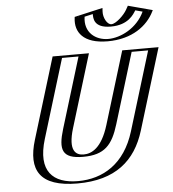

<svg xmlns="http://www.w3.org/2000/svg" viewBox="-69 -1175 1130 1253"><g transform="rotate(-5 496.0 -548.5)"><path d="M778.7 -825H966.7L804.1 -293C741.7 -89 597.9 15 387.9 15C177.9 15 97.7 -89 160.1 -293L322.7 -825H510.7L364.9 -348C322.7 -210 352.5 -170 444.5 -170C536.5 -170 590.7 -210 632.9 -348ZM835 -1104C835 -1104 792.5 -1001 698.5 -1001C604.5 -1001 625 -1104 625 -1104L489.5 -1073C468.8 -966 536.2 -892 665.2 -892C794.2 -892 906.8 -966 951.5 -1073ZM789.1 -810H947.1L789.1 -293C729.1 -96.8 596 0 392.5 0C189 0 115.1 -96.8 175.1 -293L333.1 -810H491.1L349.9 -348C306.5 -205.9 339.2 -155 439.9 -155C540.5 -155 604.5 -205.9 647.9 -348ZM841.1 -1085.7 931.3 -1061.7C886.2 -969.7 787.3 -907 669.8 -907C551.7 -907 491.8 -970.8 502.9 -1061.7L607.7 -1085.7C606 -1055 611.8 -986 694 -986C776.8 -986 824.9 -1056.6 841.1 -1085.7ZM789.1 -810 647.9 -348C604.5 -205.9 540.5 -155 439.9 -155C339.2 -155 306.5 -205.9 349.9 -348L491.1 -810H333.1L175.1 -293C115.1 -96.8 189 0 392.5 0C596 0 729.1 -96.8 789.1 -293L947.1 -810ZM841.1 -1085.7C824.9 -1056.6 776.8 -986 694 -986C611.8 -986 606 -1055 607.7 -1085.7L502.9 -1061.7C491.8 -970.8 551.7 -907 669.8 -907C787.3 -907 886.2 -969.7 931.3 -1061.7ZM778.7 -825 632.9 -348C590.8 -210.2 536.1 -170 444.5 -170C352.8 -170 322.8 -210.2 364.9 -348L510.7 -825H322.7L160.1 -293C97.7 -89.1 178 15 387.9 15C597.8 15 741.7 -89.1 804.1 -293L966.7 -825ZM827.7 -1089.3 835.8 -1103.8 952 -1072.9 945.2 -1059C896.2 -958.9 788.2 -892 665.2 -892C541.5 -892 475.3 -960 487.3 -1059L489 -1072.9L624.2 -1103.8L623.4 -1089.3C621.8 -1060.2 627.1 -1001 698.5 -1001C770.4 -1001 812.3 -1061.6 827.7 -1089.3ZM814.1 -810H922.1L764.1 -293C700.8 -85.9 556.6 0 392.5 0C228.4 0 136.8 -85.9 200.1 -293L358.1 -810H466.1L324.9 -348C284.4 -215.4 299.5 -155 439.9 -155C580.3 -155 632.4 -215.4 672.9 -348ZM861.1 -1077.7 908.1 -1065.2C860 -961 751.6 -907 669.8 -907C587.7 -907 512.7 -961.6 528.2 -1065.2L582.9 -1077.7C583.2 -1052.7 579.4 -986 694 -986C808.9 -986 846 -1053.5 861.1 -1077.7ZM753.7 -825 607.9 -348C562.8 -200.5 495.4 -170 444.5 -170C393.5 -170 344.8 -200.5 389.9 -348L535.7 -825H297.7L135.1 -293C76 -99.9 139 15 387.9 15C636.9 15 770 -99.9 829.1 -293L991.7 -825ZM801.8 -1087.1C781.9 -1051.4 727.8 -1001 698.5 -1001C669.7 -1001 645.9 -1049.9 648 -1087.1L649.3 -1111.9L463.7 -1069.4L462.7 -1060.7C451.8 -971.3 504.2 -892 665.2 -892C825.4 -892 926.6 -970.2 970.9 -1060.7L975.2 -1069.4L815.6 -1111.9Z"/></g></svg>

Font: Hussar Outliner
Style: Obl
Weight: 700
Foundry: Cannot Into Space Fonts
Version: Version 0.92